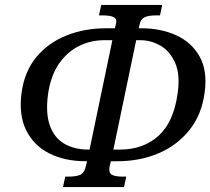

<svg xmlns="http://www.w3.org/2000/svg" viewBox="-20 -744 848 774"><path d="M234 10 243 -32H256Q290 -32 305.5 -40.5Q321 -49 326 -74L331 -94H327Q240 -94 177 -126.5Q114 -159 84.5 -221Q55 -283 67 -371Q79 -457 127 -514.5Q175 -572 248 -601Q321 -630 407 -630H443L448 -650Q452 -667 439 -674.5Q426 -682 392 -682H379L388 -724H634L625 -682H612Q578 -682 563 -674.5Q548 -667 544 -650L539 -630H550Q629 -630 691 -601.5Q753 -573 785 -515.5Q817 -458 805 -371Q793 -281 743.5 -219.5Q694 -158 619 -126Q544 -94 453 -94H427L422 -74Q417 -49 429.5 -40.5Q442 -32 476 -32H489L480 10ZM341 -141 433 -582H400Q346 -582 298.5 -558.5Q251 -535 218 -487.5Q185 -440 174 -367Q163 -288 181 -238Q199 -188 239.5 -164.5Q280 -141 336 -141ZM437 -141H464Q557 -141 618.5 -196Q680 -251 696 -367Q707 -442 686.5 -489.5Q666 -537 627.5 -559.5Q589 -582 545 -582H529Z"/></svg>

Font: NotoSerif-Italic
Style: Regular
Weight: 400
Italic angle: -12°
Designer: Monotype Design Team
Foundry: Monotype Imaging Inc.
Version: Version 2.007; ttfautohint (v1.8) -l 8 -r 50 -G 200 -x 14 -D